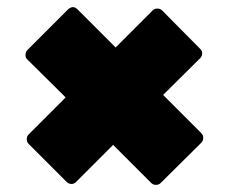

<svg xmlns="http://www.w3.org/2000/svg" viewBox="-20 -595 640 538"><path d="M167 -85 60 -192Q55 -197 55 -205Q55 -213 60 -218L164 -322L57 -428Q51 -433 51.5 -441.5Q52 -450 57 -455L171 -569Q185 -581 197 -569L304 -462L408 -566Q413 -571 421 -571Q429 -571 434 -566L541 -458Q547 -452 546.5 -444.5Q546 -437 541 -432L437 -329L544 -222Q550 -216 549.5 -208Q549 -200 544 -195L430 -82Q425 -77 417 -77Q409 -77 404 -82L297 -189L193 -85Q187 -79 179.5 -79.5Q172 -80 167 -85Z"/></svg>

Font: LINE Seed Sans Heavy
Style: Regular
Weight: 900
Designer: LINE VX Design & Dalton Maag Ltd & Sandoll Inc
Foundry: Dalton Maag Ltd
Version: Version 1.003